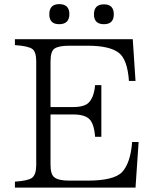

<svg xmlns="http://www.w3.org/2000/svg" viewBox="-20 -900 739 911"><path d="M50.8 -713.9H609.9L623 -516.1H591.8Q584.5 -619.1 543 -649.9Q499.5 -683.1 396 -683.1H308.6Q257.8 -683.1 237.8 -668.9Q219.7 -655.8 219.7 -607.9V-392.1H326.7Q381.3 -392.1 401.9 -414.1Q426.3 -439.9 431.2 -496.1H460.9V-251H431.2Q426.3 -314 403.8 -335Q381.8 -356.9 326.7 -356.9H219.7V-118.2Q219.7 -71.3 238.8 -58.1Q258.3 -43 308.6 -43H396Q517.6 -43 558.1 -82Q599.6 -126.5 606.9 -226.1H637.7L623 -9.8H50.8V-38.1Q113.8 -42.5 131.8 -56.2Q151.9 -71.3 151.9 -117.2V-607.9Q151.9 -654.8 132.8 -668Q113.3 -681.6 50.8 -686ZM260.7 -880.4Q309.1 -880.4 309.1 -833.5Q309.1 -785.2 260.7 -785.2Q213.9 -785.2 213.9 -832Q213.9 -880.4 260.7 -880.4ZM473.1 -879.4Q520 -879.4 520 -832Q520 -785.2 473.1 -785.2Q425.8 -785.2 425.8 -832Q425.8 -879.4 473.1 -879.4Z"/></svg>

Font: I.Ming
Style: Regular
Weight: 400
Designer: Ichiten Fonts Project
Version: Version 5.10 Mar 24, 2018